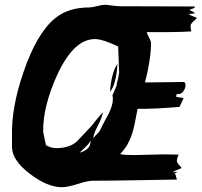

<svg xmlns="http://www.w3.org/2000/svg" viewBox="-20 -750 842 801"><path d="M312 -113Q357 -125 358 -160L357 -162Q351 -150 336 -136Q313 -114 312 -113ZM477 -446 473 -556Q408 -587 376 -587Q287 -587 218 -436Q160 -308 160 -205Q160 -196 172 -144Q194 -132 214 -132Q268 -132 300 -159Q331 -192 362 -225Q377 -245 409 -282Q407 -262 388.5 -226.5Q370 -191 369 -174Q378 -183 395 -202Q398 -209 405 -222Q419 -250 434 -277Q451 -312 451 -337Q451 -345 449 -352L467 -394V-400Q472 -416 477 -446ZM481 -107Q499 -103 537 -103Q558 -103 599.5 -104.5Q641 -106 662 -106Q696 -106 725 -105Q718 -88 718 -80Q718 -72 726 -63Q738 -50 738 -49L705 -35L703 -31Q710 -33 716 -33Q717 -33 719 -32L706 -24Q708 -24 710 -24Q712 -24 714.5 -13.5Q717 -3 719 -1Q673 0 543 2Q433 4 368 4Q346 4 304 17.5Q262 31 238 31Q179 31 107 -23Q31 -80 30 -136V-188Q28 -304 78 -449Q133 -611 210 -674Q265 -719 353 -719Q364 -719 385 -724.5Q406 -730 417 -730Q427 -730 447.5 -727Q468 -724 478 -724L792 -723V-719Q792 -716 770 -709Q778 -705 794 -696Q787 -692 770 -692L771 -688L802 -675Q794 -668 786 -660Q775 -649 775 -643Q775 -633 778 -619Q720 -615 592 -616Q593 -611 601.5 -594Q610 -577 610 -571Q610 -504 585 -406L748 -408Q754 -403 754 -396Q754 -380 743 -367Q732 -354 717 -358L715 -346L746 -341Q741 -329 729 -304Q621 -295 554 -296Q541 -224 532 -195Q515 -141 481 -107ZM470 -484Q465 -398 439 -367Q444 -444 470 -484Z"/></svg>

Font: Ode an Erik AH
Style: Regular
Weight: 400
Designer: Andreas Höfeld
Foundry: Fontgrube AH
Version: Version 2.00